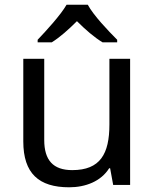

<svg xmlns="http://www.w3.org/2000/svg" viewBox="-20 -786 658 816"><path d="M353 -766H263C237 -721 177 -656 140 -617V-606H200C235 -628 271 -660 307 -696C343 -660 381 -627 416 -606H478V-617C440 -655 377 -721 353 -766ZM533 -536H445V-257C445 -132 406 -63 287 -63C206 -63 168 -105 168 -191V-536H79V-185C79 -49 145 10 274 10C343 10 409 -15 444 -71H448L461 0H533Z"/></svg>

Font: Noto Sans Elbasan
Style: Regular
Weight: 400
Designer: Monotype Design Team
Foundry: Monotype Imaging Inc.
Version: Version 2.004